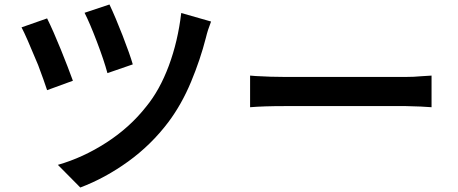

<svg xmlns="http://www.w3.org/2000/svg" viewBox="-20 -792 2040 856"><path d="M572 -505 459 -466Q444 -522 412 -606Q380 -690 357 -735L468 -772Q495 -715 527 -632.5Q559 -550 572 -505ZM898 -624Q873 -526 831.5 -426.5Q790 -327 731 -248Q654 -146 551.5 -72Q449 2 338 44L238 -57Q350 -89 454.5 -156.5Q559 -224 632 -317Q692 -390 732.5 -498.5Q773 -607 788 -734L921 -696Q906 -658 898 -624ZM305 -432 190 -390Q177 -430 150 -502Q95 -635 76 -670L190 -710Q219 -651 251.5 -570.5Q284 -490 305 -432Z M1120 -453Q1188 -449 1249 -449H1480H1575H1664H1739H1790Q1826 -449 1856 -452L1904 -455V-314L1855 -317Q1811 -319 1790 -319H1574H1480H1388H1308H1249Q1155 -319 1095 -314V-455Z"/></svg>

Font: Merged Yaku Han JP SemiBold
Style: Regular
Weight: 600
Designer: Ryoko NISHIZUKA 西塚涼子 (kana, bopomofo & ideographs); Paul D. Hunt (Latin, Greek & Cyrillic); Sandoll Communications 산돌커뮤니
Foundry: Adobe
Version: Version 2.004